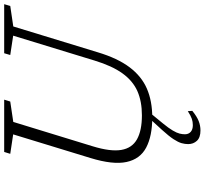

<svg xmlns="http://www.w3.org/2000/svg" viewBox="-50 -688 978 918"><g transform="rotate(-90 439.0 -229.0)"><path d="M198.5 -274.5Q172.5 -189.5 181.2 -138Q190 -86.5 232 -63Q274 -39.5 346.5 -39.5Q413.5 -39.5 462.5 -61.2Q511.5 -83 547.2 -132.5Q583 -182 608.5 -266L727.5 -655L635 -669L643.5 -698H878L869.5 -669L771.5 -654.5L648 -250.5Q619.5 -155.5 576.2 -98.2Q533 -41 473.8 -15.5Q414.5 10 336.5 10Q247.5 10 192.5 -19Q137.5 -48 123.5 -113Q109.5 -178 142.5 -285.5L255.5 -655L162.5 -669L171.5 -698H421.5L412.5 -669L315 -654.5ZM256 166Q256 183.5 267.5 193.8Q279 204 299.5 204Q315.5 204 329.8 199.2Q344 194.5 366.5 180L368 201.5Q341.5 223 319.5 231.8Q297.5 240.5 274.5 240.5Q240.5 240.5 224.8 223.5Q209 206.5 209 181.5Q209 166.5 213.5 150.2Q218 134 232.5 111.8Q247 89.5 277 56.5L336.5 -8.5H365L307.5 61.5Q285 89 273.8 108.2Q262.5 127.5 259.2 141Q256 154.5 256 166Z"/></g></svg>

Font: Newsreader 9pt Light
Style: Italic
Weight: 300
Italic angle: -17°
Designer: Hugues Gentile
Foundry: Production Type
Version: Version 1.003